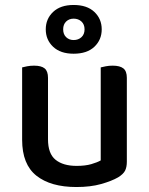

<svg xmlns="http://www.w3.org/2000/svg" viewBox="-20 -738 599 772"><path d="M69 -467Q76 -469 89 -471.5Q102 -474 117 -474Q146 -474 159.5 -463Q173 -452 173 -425V-178Q173 -120 203.5 -95.5Q234 -71 288 -71Q323 -71 347 -78Q371 -85 385 -93V-467Q393 -469 405.5 -471.5Q418 -474 433 -474Q462 -474 476 -463Q490 -452 490 -425V-88Q490 -66 483 -52Q476 -38 455 -25Q429 -10 386.5 2Q344 14 287 14Q184 14 126.5 -31.5Q69 -77 69 -176ZM164 -620Q164 -662 193.5 -690Q223 -718 276 -718Q330 -718 359.5 -690Q389 -662 389 -620Q389 -578 359.5 -550Q330 -522 276 -522Q223 -522 193.5 -550Q164 -578 164 -620ZM234 -620Q234 -600 246 -588.5Q258 -577 276 -577Q295 -577 307.5 -588.5Q320 -600 320 -620Q320 -640 307.5 -651.5Q295 -663 276 -663Q258 -663 246 -651.5Q234 -640 234 -620Z"/></svg>

Font: Baloo Paaji 2 Medium
Style: Regular
Weight: 500
Designer: Shuchita Grover, Noopur Datye and Ek Type
Foundry: Ek Type
Version: Version 1.640;hotconv 1.0.111;makeotfexe 2.5.65597; ttfautoh